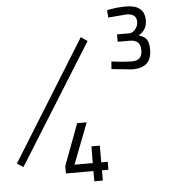

<svg xmlns="http://www.w3.org/2000/svg" viewBox="-283 -854 903 1008"><g transform="rotate(-5 168.0 -350.0)"><path d="M0 0ZM-224 -28 168 -660 202 -637 -191 -7ZM173 46H28V7L110 -212H160L77 4H173L174 -84H218V4H252V46H218V100H173ZM314 -479 317 -519Q384 -510 427 -510Q479 -510 479 -565Q479 -619 423 -619H359V-658H424Q441 -658 455.5 -675.5Q470 -693 470 -715Q470 -758 417 -758L321 -750L318 -789Q369 -800 418 -800Q516 -800 516 -718Q516 -668 472 -643Q501 -634 513 -617.5Q525 -601 525 -562Q525 -468 424 -468Z"/></g></svg>

Font: Cairo Light
Style: Regular
Weight: 300
Designer: Mohamed Gaber, the designers of Titillium
Foundry: Kief Type Foundry
Version: Version 2.009; ttfautohint (v1.5.33-1714) -l 8 -r 50 -G 200 